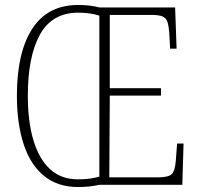

<svg xmlns="http://www.w3.org/2000/svg" viewBox="-20 -744 801 773"><path d="M294 9Q212 9 157 -36Q102 -81 75 -164Q48 -247 48 -359Q48 -533 110 -628.5Q172 -724 295 -724Q343 -724 380 -714H685L691 -548H665L662 -603Q660 -637 654.5 -654.5Q649 -672 634 -678Q619 -684 588 -684H422V-389H628V-359H422L420 -30H615Q659 -30 672 -43.5Q685 -57 688 -99L693 -166H719L714 0H380Q341 9 294 9ZM294 -22Q322 -22 342.5 -25Q363 -28 380 -33V-681Q343 -693 295 -693Q190 -693 141 -605Q92 -517 92 -358Q92 -255 114.5 -179.5Q137 -104 181.5 -63Q226 -22 294 -22Z"/></svg>

Font: Noto Serif Tamil Condensed ExtraLight
Style: Italic
Weight: 200
Width: 3
Italic angle: -12°
Designer: Indian Type Foundry, Tom Grace, and the Monotype Design Team
Foundry: Monotype Imaging Inc.
Version: Version 2.003; ttfautohint (v1.8.4.7-5d5b)